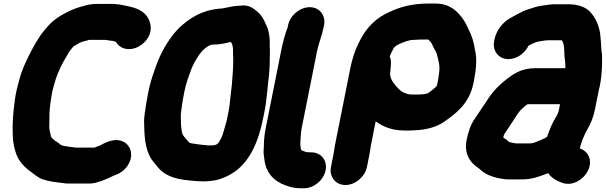

<svg xmlns="http://www.w3.org/2000/svg" viewBox="-20 -792 3335 1057"><path d="M800.8 -680.7C773.3 -747.6 698.3 -754.7 640.4 -766.8C639.6 -766.9 638.1 -767.2 636.9 -767.3L618.1 -769.2C608.1 -770.6 597.8 -771.2 583.6 -770.5H510.8C486 -770.5 464.1 -766 443.3 -760C405.8 -750.3 375.4 -739.3 338.3 -719.2C304.8 -701.5 274.8 -682.6 245.8 -650.1L227.3 -628.8C194.8 -591.3 165.9 -539.2 144.1 -495.9C121.4 -450.8 100.7 -408.3 85.5 -350.4C74.4 -308.5 68.2 -287.7 61.6 -240.7C51.8 -167.7 47.3 -107.5 50.4 -44.4C51.3 -10.4 58 17.8 63.5 38C79.5 97.1 116.7 130.1 157.8 159.5L167.8 167.2C182.6 178.5 200.7 193.2 230.7 199.6C255.7 206.9 284.4 211.2 314 214.3L327.7 216C339.1 218.3 352.2 219.2 366.4 218.5H468.4C485.5 218.5 500.2 216.7 518.4 210.7C552.3 201.5 582.6 185.7 608.1 174C633.3 166.5 661.6 149.9 680.5 122.8C720.7 65.4 699.1 10.1 662.8 -10C608.6 -40.1 547.2 1.3 529.3 9.5C525.2 11.3 514.8 14.2 500.3 20.5H394.5C388.8 19.4 382.4 18.4 376.6 17.7L359 15.7C340 13.6 319 8.6 315.9 6.6C303.1 -5.4 290.6 -11.7 280.6 -18.8C276.4 -21.8 275.7 -24.7 263.5 -34.7C263 -35.5 262.2 -37.4 260.3 -42.5C256.9 -59.7 252.3 -74.7 251.4 -89.3C251.4 -114.8 251.7 -138 252.2 -166.4C253.2 -198 260.4 -249.7 268.8 -292C271.8 -303.6 275.7 -318.7 280.3 -335C291.6 -375 303.8 -401.2 321.5 -438.3C329.3 -453.5 351.2 -489.6 362.9 -510.1L371.1 -520.6C377.9 -528.8 382.6 -534.5 385.2 -536.9C402.9 -548.3 427.7 -561.9 440 -564.2C453.4 -566.8 470 -572.5 471.3 -572.5H551.3C551.9 -572.5 554.4 -572.8 555.4 -572.7L572.3 -570.9C579.1 -569.5 587.9 -567.5 601 -566.7C606.6 -565 612.1 -563.7 617.9 -562C627.2 -545.4 643.6 -530.4 667 -524.5C720.9 -510.9 779.6 -547.8 801.5 -597.9C813.9 -626.1 811.4 -655.8 800.8 -680.7Z M1189.6 -744.5C1188.7 -744.5 1187.1 -744.4 1185.9 -744.3C1091.8 -735.1 1025.2 -693.7 968.2 -640.3C919.1 -592.7 876.8 -522.7 849.5 -456.9C849.4 -456.5 849.1 -455.7 848.9 -455.2L831.2 -406.9C818 -369.5 805.7 -331.5 796.6 -286C792.3 -264.5 788.7 -245.1 785.1 -223.1C780.1 -184.9 771.7 -150.6 773.5 -110.4C775 -46.8 777.5 15.2 804.5 68.2C814.3 88.7 827.2 101.6 836 112.5L849.6 129.5C882.4 170.4 934.6 190.4 995.8 198.2C1029.4 202.5 1062.3 206.5 1104.8 206.5C1115.6 206.5 1125.3 205.2 1135.5 204.4C1180 201.7 1218.4 184.9 1245.7 169.9C1354 110.6 1403 -12.8 1428.4 -140L1437.4 -185C1444.9 -222.4 1447.9 -260.4 1451.7 -292.4L1456.7 -342.2C1462.1 -385.9 1465.5 -426 1465.1 -467.5C1465.1 -488.3 1466.9 -510.2 1464.9 -534.9C1463.8 -550.1 1466.6 -569 1462.8 -593.5C1460.1 -611.5 1457.1 -631 1445.8 -653.8C1434.8 -679.4 1422.5 -707.4 1393.9 -730C1380.9 -740.2 1352.1 -769.6 1300.9 -760.5C1252.3 -759.8 1216.9 -744.5 1189.6 -744.5ZM1251.5 -560.9C1253.8 -556 1255.7 -551.8 1259.4 -544.7C1260.2 -541.1 1261.1 -534.3 1262.7 -524.6C1263.9 -518.7 1261.6 -507.3 1263.5 -484.2C1265.1 -449.4 1263.1 -405.7 1259.3 -363.6L1256.4 -324.2L1250.3 -274.1C1246.9 -245.9 1245 -213.1 1239.4 -185L1230.4 -140C1228.1 -128.5 1225.5 -118.1 1222 -106.8C1214.2 -80.4 1207.4 -52 1200 -36C1183.9 -3 1177.3 3.8 1158.9 7.5C1152.9 7.6 1147.4 7.9 1138.8 8.5H1126.2C1104.8 6.4 1077.5 4.3 1060.5 1.1C1047.2 -1.4 1029.4 -3 1024.5 -5.2C1017.2 -10.2 1011.1 -20 1002.7 -29C989.2 -43.7 982.5 -53.4 980.8 -69.8C979.1 -87.4 976.7 -88.4 976.4 -114C975.6 -142.6 973.9 -155.4 977.7 -181.7C981.2 -213 987.4 -250.1 994.4 -285C1004.3 -334.8 1019.3 -373.5 1036.6 -419.7C1050.3 -451.8 1075.6 -492.7 1094.5 -513.2C1117.2 -533.8 1134.4 -546.5 1154.1 -546.5C1193.7 -546.5 1221.3 -554.6 1251.5 -560.9Z M1668.9 45.5C1668 45.5 1667.1 45.4 1665.9 45.1L1649.3 39.2C1640.7 36.6 1641.4 36.6 1639.5 34.7C1635.8 31.2 1633.2 10.6 1633.4 2.5L1633.8 -13.6C1635.5 -37 1636.7 -66 1640.5 -85L1725.5 -511C1734.3 -554.8 1752 -593.6 1762.1 -644L1763.9 -653C1774.5 -706.4 1740.1 -752.5 1685.2 -752.5C1631 -752.5 1576.7 -707.3 1565.9 -653L1563.6 -641.6C1548.5 -602.8 1536.3 -555.2 1527.5 -511L1442.5 -85C1435.7 -51.2 1432.2 -14.1 1432.7 16.2L1431.4 32C1430.5 52 1432.5 66.5 1435 81.8C1442.1 155 1484.3 204.2 1550.1 227.7L1574.9 235.8C1594.3 242.2 1618.9 244.5 1644.2 244.5H1653.2C1707.8 244.5 1761.5 200.5 1772.5 145.5C1783.4 90.5 1747.3 46.5 1692.7 46.5H1683.7C1681.5 46.5 1673.6 45.5 1668.9 45.5Z M1815.5 60 1802.1 127C1791.3 181.2 1827.5 226.5 1881.8 226.5C1936.6 226.5 1989.5 180.4 2000.1 127L2013.5 60C2017.3 41.2 2019.4 20.4 2022.5 5L2048.2 -123.9C2085.8 -95.9 2137.2 -73.8 2204.6 -73.5C2228.4 -72.3 2256.4 -74.3 2276.5 -75.6C2330.1 -78.9 2383.1 -92.8 2423.5 -120.7C2484.8 -163 2563.3 -219.4 2585.6 -331L2589.8 -352C2601.6 -411.4 2607 -468.8 2594.5 -518.9C2592.1 -535.6 2587.8 -556.3 2582.7 -573.4L2574.9 -596C2570 -610.1 2561.2 -625.4 2555.3 -638.9C2546.7 -659.7 2534.8 -679.4 2522.2 -696.9C2494.8 -731.2 2455 -772.5 2378.2 -772.5H2340.2C2259.5 -772.5 2191.1 -758.1 2127.7 -727.7C2056.4 -697.9 1999 -643.9 1963.4 -572.7L1955.2 -556.2C1934.4 -516.7 1918.7 -466.6 1908.9 -418L1824.7 4C1820.4 25.5 1818.3 45.8 1815.5 60ZM2391.8 -352 2387.6 -331C2386.7 -326.4 2385.3 -324.6 2384.4 -320C2384.3 -319.4 2384.3 -319.3 2384 -318.4L2372.2 -306.6C2370.9 -305.3 2349.9 -288.6 2346.3 -286L2335.5 -278.5C2320.5 -272.7 2294.9 -271.5 2275.2 -271.5H2250.2C2221.4 -271.5 2196.8 -282.8 2181.8 -295.8C2166.7 -309.8 2157.7 -319.5 2145.9 -336.2C2136.6 -349.2 2130.6 -360.7 2127.3 -380.9C2128.9 -393.2 2129.5 -402 2130 -410L2132 -439.2C2133.2 -453.3 2131.7 -467.8 2125.5 -481.8C2127.5 -486.9 2130.6 -493.6 2133.9 -500.6L2142.3 -517.6C2147.3 -527.9 2147.5 -527.5 2156.4 -537.1C2161.3 -540.7 2170.1 -546 2176.9 -549.2C2206.3 -561.7 2231.4 -572.5 2259.3 -572.5C2271.7 -572.5 2288.6 -574.5 2300.7 -574.5H2338.1C2344.4 -567 2354.1 -558.4 2357.2 -551.1C2362.7 -538.3 2368.8 -526.3 2379 -508.1L2384.2 -496.8C2388 -482.5 2389.2 -478.3 2391.1 -469.6L2396.4 -445.2C2400.8 -427.4 2400.1 -398.8 2394.6 -371C2393.3 -364.7 2392.9 -357.5 2391.8 -352Z M3281.8 -317C3289.1 -353.5 3292.9 -391.6 3294.1 -426.4C3294.5 -452.9 3296.5 -487.5 3291.1 -516.3C3289.7 -524.5 3289.6 -543.9 3288.1 -561.3L3285.7 -589.7C3284.2 -602.9 3283.6 -611.9 3281.3 -621.2L3276.8 -639.4C3268.7 -671.4 3249.9 -703.8 3229.8 -726C3202.4 -754.8 3159.8 -768.5 3109.4 -768.5H3046.4C3035 -768.5 3021.3 -768.9 3008.8 -767.1C2975.1 -762.4 2941.9 -760 2904.4 -746C2888.6 -740.7 2869.5 -735.8 2846.2 -723.2L2831.7 -715.8C2817 -708.5 2794.6 -695.3 2782.6 -688.2C2746.4 -666.9 2712.1 -624.2 2702.3 -575L2700.5 -566C2689.8 -512.6 2724.3 -466.5 2779.1 -466.5C2827.3 -466.5 2870.3 -500.3 2890 -541.1L2909.5 -550.8C2922.3 -556.6 2937.5 -562.6 2947.6 -564C2968.4 -567.6 2986.1 -570.5 3004.9 -570.5H3069.9C3071.5 -570.5 3072.3 -570.2 3074 -569.9C3077 -564.6 3079.8 -556.8 3083.5 -544.7C3087.4 -523.5 3085.3 -488.1 3091.3 -451.8L3092.2 -434.5C3092.3 -429 3092.4 -422.6 3092.6 -416.5H2926.1C2856.8 -416.5 2813.7 -390.7 2771.1 -357.7C2729.1 -325.2 2697.7 -293.9 2667.6 -248.8L2650.8 -223.2C2630.6 -194.3 2609.7 -161 2591.4 -134.8C2570.3 -104.7 2556.7 -61 2548.7 -21C2537.3 35.8 2554.5 77.5 2581.1 106.2C2596.9 122.7 2614.7 132.8 2622.6 140.3C2650 166.4 2688.4 182.5 2731.7 190L2748 192.9C2756.7 194.5 2766.9 195.5 2777 195.5H2858C2910.5 195.5 2954.9 177.6 2997.7 161.1C3016.8 188.5 3046.6 205.8 3080.5 216C3137 233.5 3194.9 192.1 3216.3 148.5C3246.2 87.7 3215 38.7 3172.4 25.7L3174.6 14.5C3176 10.2 3176.4 8.9 3178 2.2C3180.7 -4.6 3184 -12.9 3185.7 -21C3195.9 -42.1 3201.1 -59 3210.7 -74.9C3231.9 -109.6 3246.8 -146.6 3255.6 -191L3278.2 -304C3278.8 -307.3 3280.9 -312.8 3281.8 -317ZM3063.1 -218.5 3055.9 -182.3 3051.7 -169.5C3049.3 -162.9 3046.1 -156.4 3041.5 -149.2C3019.9 -115.6 3005.3 -77.5 2991.9 -39L2979.7 -31.4C2969.8 -26.1 2965.2 -24.7 2956.5 -21C2930.7 -10.1 2915.4 -2.5 2897.5 -2.5H2822.5C2820.7 -2.5 2818.5 -2.7 2816.9 -3L2800.7 -5.9C2793.6 -7.2 2782.1 -9.9 2778.1 -13.6C2771.1 -22.2 2761.4 -27.8 2750.5 -34.9C2751.7 -40.9 2753.8 -48.4 2755.2 -51.9C2756 -52.9 2756.8 -54.1 2757.5 -55.2C2773.9 -81.3 2795.4 -110.8 2814.7 -142L2828.4 -162.8C2843.7 -184.7 2849.7 -190.5 2874.4 -211.2C2877.4 -213.3 2880.6 -215.6 2884.8 -218.5Z"/></svg>

Font: Smoothie
Style: ExBdIt
Weight: 800
Foundry: Cannot Into Space Fonts
Version: Version 0.8